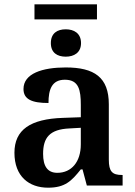

<svg xmlns="http://www.w3.org/2000/svg" viewBox="-20 -861 625 891"><path d="M140 -771H430V-841H140ZM285 -598C323 -598 356 -616 356 -661C356 -707 323 -725 285 -725C246 -725 216 -707 216 -661C216 -616 246 -598 285 -598ZM203 10C282 10 312 -21 355 -75H363L383 0H549V-49H546C501 -49 485 -65 485 -120V-377C485 -502 418 -548 285 -548C177 -548 89 -520 89 -448C89 -400 128 -383 205 -383C205 -445 220 -491 281 -491C346 -491 355 -443 355 -374V-317L272 -314C121 -309 47 -259 47 -152C47 -42 115 10 203 10ZM246 -59C201 -59 180 -89 180 -147C180 -222 210 -261 303 -265L355 -268V-191C355 -110 312 -59 246 -59Z"/></svg>

Font: Noto Serif SemiBold
Style: Regular
Weight: 600
Designer: Monotype Design Team
Foundry: Monotype Imaging Inc.
Version: Version 2.013